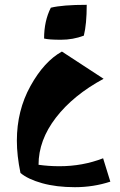

<svg xmlns="http://www.w3.org/2000/svg" viewBox="-20 -753 500 797"><path d="M227 -63Q323 -63 408 -96L438 1Q368 24 291 24Q214 24 155 7.5Q96 -9 65 -35Q50 -107 50 -169Q50 -294 106.5 -396Q163 -498 237 -539L410 -426Q284 -358 212 -264.5Q140 -171 140 -69Q182 -63 227 -63ZM340 -733Q340 -653 328 -605Q283 -588 233 -588Q183 -588 163 -593Q163 -666 191 -721Q240 -733 340 -733Z"/></svg>

Font: Joti One
Style: Regular
Weight: 400
Designer: Eduardo Rodriguez Tunni
Foundry: Eduardo Rodriguez Tunni
Version: Version 1.001